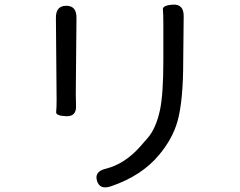

<svg xmlns="http://www.w3.org/2000/svg" viewBox="-20 -776 1040 831"><path d="M461 30Q412 47 400 7Q387 -34 439 -46Q521 -67 587 -142Q604 -161 621 -181Q655 -221 672 -298Q687 -366 687 -514V-672Q687 -717 685 -735Q683 -753 729 -756Q776 -758 775 -705L773 -510Q773 -339 748 -250Q726 -174 668 -105Q593 -15 461 30ZM266 -273Q221 -275 223 -291Q225 -307 225 -346L222 -698Q221 -751 267 -751Q312 -751 311 -698L308 -370Q308 -345 309 -320Q312 -271 266 -273Z"/></svg>

Font: Resource Han Rounded JP
Style: Regular
Weight: 400
Designer: Cyano Hao (round all glyphs); Ryoko NISHIZUKA 西塚涼子 (kana, bopomofo & ideographs); Paul D. Hunt (Latin, Greek & Cyrillic)
Foundry: Cyano Hao
Version: 0.990